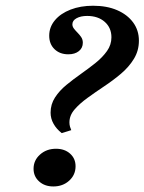

<svg xmlns="http://www.w3.org/2000/svg" viewBox="-20 -651 513 682"><path d="M199.2 -178.2Q180.6 -192.7 170.2 -211.3Q159.7 -229.8 159.7 -250.8Q159.7 -280.6 175.4 -304.8Q191.1 -329 215.7 -349.2Q240.3 -369.4 267.7 -388.7Q295.2 -408.1 319.8 -427.8Q344.4 -447.6 360.1 -469.8Q375.8 -491.9 375.8 -518.5Q375.8 -552.4 352 -573.4Q328.2 -594.4 289.5 -594.4Q266.9 -594.4 252 -586.3Q237.1 -578.2 237.1 -564.5Q237.1 -556.5 242.7 -549.2Q248.4 -541.9 255.6 -534.7Q262.9 -527.4 268.5 -519Q274.2 -510.5 274.2 -499.2Q274.2 -480.6 260.1 -469.4Q246 -458.1 222.6 -458.1Q192.7 -458.1 173.8 -476.2Q154.8 -494.4 154.8 -524.2Q154.8 -554.8 175 -579Q195.2 -603.2 230.6 -616.9Q266.1 -630.6 310.5 -630.6Q359.7 -630.6 396 -614.9Q432.3 -599.2 452.8 -571.4Q473.4 -543.5 473.4 -506.5Q473.4 -471 455.6 -441.9Q437.9 -412.9 409.7 -389.1Q381.5 -365.3 350 -344.4Q318.5 -323.4 290.7 -303.2Q262.9 -283.1 244.8 -262.1Q226.6 -241.1 226.6 -216.1Q226.6 -208.1 228.6 -201.2Q230.6 -194.4 233.1 -188.7ZM169.4 11.3Q138.7 11.3 119 -6.5Q99.2 -24.2 99.2 -51.6Q99.2 -81.5 122.2 -102Q145.2 -122.6 179 -122.6Q209.7 -122.6 229 -105.2Q248.4 -87.9 248.4 -60.5Q248.4 -29.8 225.8 -9.3Q203.2 11.3 169.4 11.3Z"/></svg>

Font: Playfair 9pt
Style: Bold Italic
Weight: 700
Italic angle: -15.6°
Designer: Claus Eggers Sørensen
Foundry: Claus Eggers Sørensen
Version: Version 2.203